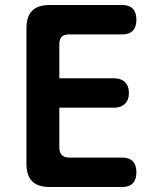

<svg xmlns="http://www.w3.org/2000/svg" viewBox="-20 -750 640 770"><path d="M218 -436.1H436.6Q465 -436.1 481 -420.8Q497 -405.5 497 -377.1Q497 -348.7 481 -333.4Q465 -318.1 436.6 -318.1H218V-158Q218 -138 228 -128Q238 -118 258 -118H469.2Q498.3 -118 512.7 -103.1Q527 -88.1 527 -59Q527 -29.9 512.7 -15Q498.3 0 469.2 0H180Q132 0 109 -23Q86 -46 86 -94V-636Q86 -684 109 -707Q132 -730 180 -730H469.2Q498.3 -730 512.7 -715Q527 -700.1 527 -671Q527 -641.9 512.7 -626.9Q498.3 -612 469.2 -612H258Q236.6 -612 227.3 -602.3Q218 -592.7 218 -572Z"/></svg>

Font: Maple Mono
Style: Regular
Weight: 400
Monospace: yes
Designer: subframe7536
Version: Version 7.300